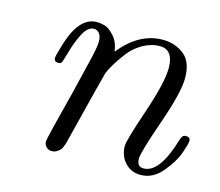

<svg xmlns="http://www.w3.org/2000/svg" viewBox="-73 -535 732 638"><g transform="rotate(15 293.0 -215.5)"><path d="M83 -291Q83 -298.8 96.2 -341.8Q127 -441.9 187 -441.9Q201.2 -441.9 215.6 -437.5Q230 -433.1 247.6 -413.6Q265.1 -394 269 -361.8Q333 -441.9 414.1 -441.9Q456.1 -441.9 487.1 -418Q518.1 -394 518.1 -336.9Q518.1 -288.1 478.5 -175Q439 -62 439 -40Q439 -12.2 461.9 -12.2Q517.1 -12.2 553.2 -134.8Q558.1 -152.8 570.8 -152.8Q585.9 -152.8 585.9 -140.1Q585.9 -130.4 574.5 -97.2Q563 -64 531.5 -26.4Q500 11.2 458 11.2Q424.8 11.2 403.8 -12Q382.8 -35.2 382.8 -68.8Q382.8 -87.9 419.9 -197Q457 -306.2 457 -355Q457 -418.9 410.2 -418.9Q380.4 -418.9 351.8 -402.6Q323.2 -386.2 304.7 -361.6Q286.1 -336.9 274.7 -317.9Q263.2 -298.8 257.8 -285.2Q253.9 -272.9 194.8 -37.1L193.8 -32.2Q191.9 -26.4 190.4 -21.7Q189 -17.1 186 -10.5Q183.1 -3.9 178.5 0Q173.8 3.9 167.5 7.6Q161.1 11.2 152.8 11.2Q140.6 11.2 133.3 3.2Q126 -4.9 126 -13.2Q126 -18.1 127.9 -27.6Q129.9 -37.1 135.5 -60.1Q141.1 -83 147.9 -109.6Q154.8 -136.2 168.5 -190.7Q182.1 -245.1 195.8 -303.2Q210 -360.4 210 -380.1Q210 -399.9 201.9 -408.9Q193.8 -418 184.1 -418Q162.1 -418 146 -386Q129.9 -354 120.4 -318.6Q110.8 -283.2 106.9 -279.8Q104 -277.8 97.2 -277.8Q83 -277.8 83 -291Z"/></g></svg>

Font: CMU Classical Serif
Style: Italic
Weight: 500
Italic angle: -14.04°
Version: Version 0.7.0